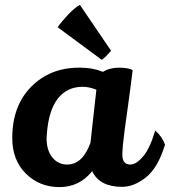

<svg xmlns="http://www.w3.org/2000/svg" viewBox="-20 -757 693 783"><path d="M306 -737 433 -550Q407 -520 395 -513L215 -646Q232 -670 259 -698.5Q286 -727 306 -737ZM478 5Q386 5 356 -59Q304 6 222.5 6Q141 6 85.5 -49Q30 -104 30 -194Q30 -325 107 -403Q184 -481 302 -481Q305 -481 308 -481Q358 -481 400 -464Q427 -481 465.5 -481Q504 -481 521 -471Q512 -397 502 -325.5Q492 -254 488 -224Q479 -156 479 -126Q479 -86 511 -86Q536 -86 564 -119.5Q592 -153 613 -225Q642 -199 653 -167Q624 -72 575 -33.5Q526 5 478 5ZM317 -403Q253 -403 215.5 -354.5Q178 -306 171 -210Q170 -201 170 -193Q170 -144 193.5 -115Q217 -86 254 -86Q317 -86 349 -175L373 -391Q344 -403 317 -403Z"/></svg>

Font: Lily Script One
Style: Regular
Weight: 400
Designer: Julia Petretta
Foundry: Julia Petretta
Version: Version 1.002;PS 001.001;hotconv 1.0.70;makeotf.lib2.5.58329